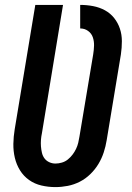

<svg xmlns="http://www.w3.org/2000/svg" viewBox="-20 -755 540 783"><path d="M206 8Q177 8 149 1.5Q121 -5 98.5 -21Q76 -37 61.5 -60.5Q47 -84 40.5 -111.5Q34 -139 34.5 -168.5Q35 -198 40 -228L124 -735H237L151 -212Q148 -198 147 -184.5Q146 -171 147 -158Q148 -145 151 -132Q154 -119 161.5 -109Q169 -99 181 -93.5Q193 -88 206 -88Q219 -88 232.5 -92Q246 -96 256.5 -104.5Q267 -113 275.5 -124Q284 -135 290 -147.5Q296 -160 299 -172.5Q302 -185 304 -198L360 -533Q363 -551 363.5 -569Q364 -587 358.5 -603Q353 -619 339 -629Q325 -639 307 -639V-735Q334 -735 360 -730Q386 -725 408 -713Q430 -701 445.5 -681.5Q461 -662 469 -638Q477 -614 477 -587Q477 -560 473 -533L415 -183Q411 -158 403 -133.5Q395 -109 381.5 -86.5Q368 -64 348.5 -45Q329 -26 305.5 -14Q282 -2 256.5 3Q231 8 206 8Z"/></svg>

Font: Iosevka
Style: Bold Italic
Weight: 700
Italic angle: -9°
Monospace: yes
Designer: Belleve Invis
Foundry: Belleve Invis
Version: Version 32.5.0; ttfautohint (v1.8.4)